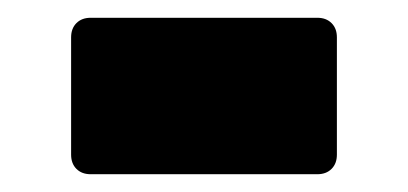

<svg xmlns="http://www.w3.org/2000/svg" viewBox="-20 -591 459 216"><path d="M60 -417V-549Q60 -559 66 -565Q72 -571 82 -571H337Q347 -571 353 -565Q359 -559 359 -549V-417Q359 -407 353 -401Q347 -395 337 -395H82Q72 -395 66 -401Q60 -407 60 -417Z"/></svg>

Font: Rubik
Style: Regular
Weight: 900
Designer: Hubert & Fischer
Foundry: Hubert & Fischer
Version: Version 1.100